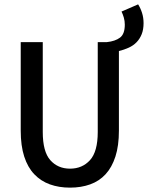

<svg xmlns="http://www.w3.org/2000/svg" viewBox="-20 -848 678 880"><path d="M301 12Q250 12 208.5 -3Q167 -18 137 -49.5Q107 -81 91 -130.5Q75 -180 75 -249V-655H176V-243Q176 -153 210.5 -114Q245 -75 301 -75Q357 -75 392.5 -114Q428 -153 428 -243V-655H470Q508 -659 530 -675.5Q552 -692 552 -735Q552 -752 547.5 -767.5Q543 -783 537 -795L613 -828Q624 -811 631 -789Q638 -767 638 -742Q638 -713 629.5 -691.5Q621 -670 606 -654.5Q591 -639 570 -629.5Q549 -620 525 -614V-249Q525 -180 509 -130.5Q493 -81 464 -49.5Q435 -18 393.5 -3Q352 12 301 12Z"/></svg>

Font: Source Code Pro Medium
Style: Regular
Weight: 500
Monospace: yes
Designer: Paul D. Hunt, Teo Tuominen
Foundry: Adobe Systems Incorporated
Version: Version 2.030;PS 1.000;hotconv 16.6.51;makeotf.lib2.5.65220